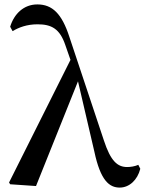

<svg xmlns="http://www.w3.org/2000/svg" viewBox="-20 -833 655 869"><path d="M522 16C565 16 602 -18 615 -69L606 -87C591 -80 570 -77 556 -77C512 -77 481 -103 450 -198L294 -666C260 -771 217 -813 149 -813C88 -813 44 -771 26 -712L37 -692C65 -709 102 -723 150 -723C213 -723 251 -703 276 -628L299 -562L21 -7L26 1L143 9L333 -465L407 -147C435 -15 475 16 522 16Z"/></svg>

Font: Noto Serif HK SemiBold
Style: Regular
Weight: 600
Designer: Ryoko NISHIZUKA 西塚涼子 (kana & ideographs); Frank Grießhammer (Latin, Greek & Cyrillic); Wenlong ZHANG 张文龙 (bopomofo); San
Foundry: Adobe
Version: Version 2.001;hotconv 1.1.0;makeotfexe 2.6.0